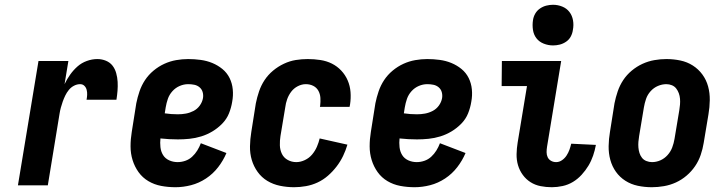

<svg xmlns="http://www.w3.org/2000/svg" viewBox="-20 -775 3040 803"><path d="M55 0 141 -520H266L250 -423Q260 -444 273.5 -463Q287 -482 304 -497Q321 -512 343 -520Q365 -528 387 -528Q406 -528 423 -521Q440 -514 450.5 -500.5Q461 -487 466 -469Q471 -451 472 -432.5Q473 -414 471.5 -395.5Q470 -377 467 -358H342Q344 -368 344.5 -378.5Q345 -389 342.5 -399Q340 -409 333 -416Q326 -423 315 -423Q302 -423 289.5 -416.5Q277 -410 268 -399Q259 -388 253 -375.5Q247 -363 242.5 -350.5Q238 -338 234.5 -325Q231 -312 229 -299L180 0Z M714 8Q683 8 654 2.5Q625 -3 600.5 -17.5Q576 -32 559.5 -55Q543 -78 534.5 -105.5Q526 -133 526 -163Q526 -193 531 -223L550 -343Q555 -368 563.5 -393Q572 -418 586.5 -440Q601 -462 622 -479.5Q643 -497 667 -508Q691 -519 716.5 -523.5Q742 -528 767 -528Q793 -528 819 -524.5Q845 -521 868 -511.5Q891 -502 910 -486.5Q929 -471 940 -449Q951 -427 953.5 -401Q956 -375 951 -349Q947 -324 937.5 -300.5Q928 -277 909.5 -258Q891 -239 868.5 -225.5Q846 -212 821.5 -204.5Q797 -197 772.5 -194.5Q748 -192 724 -192Q705 -192 687.5 -193Q670 -194 651 -196Q649 -178 651 -159.5Q653 -141 662 -126.5Q671 -112 687.5 -104.5Q704 -97 723 -97Q739 -97 755 -102.5Q771 -108 783.5 -119.5Q796 -131 805 -145.5Q814 -160 820 -176L927 -135Q914 -104 892.5 -76Q871 -48 841.5 -28.5Q812 -9 779 -0.5Q746 8 714 8ZM724 -297Q741 -297 757.5 -300Q774 -303 789.5 -311Q805 -319 815.5 -333.5Q826 -348 829 -365Q831 -378 827.5 -390Q824 -402 814.5 -410Q805 -418 792.5 -420.5Q780 -423 767 -423Q749 -423 731.5 -415.5Q714 -408 701 -393.5Q688 -379 682 -361.5Q676 -344 673 -326L669 -301Q682 -299 696 -298Q710 -297 724 -297Z M1210 8Q1180 8 1151 2Q1122 -4 1098 -18.5Q1074 -33 1057.5 -56Q1041 -79 1033 -106Q1025 -133 1025.5 -163Q1026 -193 1031 -223L1050 -343Q1055 -368 1063.5 -393Q1072 -418 1086.5 -440Q1101 -462 1122 -479.5Q1143 -497 1167.5 -508.5Q1192 -520 1217 -524Q1242 -528 1267 -528Q1294 -528 1320 -524Q1346 -520 1368 -509Q1390 -498 1407 -480Q1424 -462 1434 -439Q1444 -416 1446 -390Q1448 -364 1444 -338L1442 -328H1318L1319 -333Q1321 -349 1320 -365.5Q1319 -382 1311.5 -395.5Q1304 -409 1290 -416Q1276 -423 1259 -423Q1242 -423 1225.5 -414.5Q1209 -406 1198 -391.5Q1187 -377 1181 -360Q1175 -343 1173 -326L1153 -206Q1150 -187 1150.5 -167.5Q1151 -148 1159 -131.5Q1167 -115 1183.5 -106Q1200 -97 1219 -97Q1237 -97 1255 -105.5Q1273 -114 1285.5 -129Q1298 -144 1305.5 -161.5Q1313 -179 1317 -196L1433 -170Q1426 -146 1415 -123Q1404 -100 1388 -79Q1372 -58 1352 -40.5Q1332 -23 1308.5 -12Q1285 -1 1259.5 3.5Q1234 8 1210 8Z M1714 8Q1683 8 1654 2.5Q1625 -3 1600.5 -17.5Q1576 -32 1559.5 -55Q1543 -78 1534.5 -105.5Q1526 -133 1526 -163Q1526 -193 1531 -223L1550 -343Q1555 -368 1563.5 -393Q1572 -418 1586.5 -440Q1601 -462 1622 -479.5Q1643 -497 1667 -508Q1691 -519 1716.5 -523.5Q1742 -528 1767 -528Q1793 -528 1819 -524.5Q1845 -521 1868 -511.5Q1891 -502 1910 -486.5Q1929 -471 1940 -449Q1951 -427 1953.5 -401Q1956 -375 1951 -349Q1947 -324 1937.5 -300.5Q1928 -277 1909.5 -258Q1891 -239 1868.5 -225.5Q1846 -212 1821.5 -204.5Q1797 -197 1772.5 -194.5Q1748 -192 1724 -192Q1705 -192 1687.5 -193Q1670 -194 1651 -196Q1649 -178 1651 -159.5Q1653 -141 1662 -126.5Q1671 -112 1687.5 -104.5Q1704 -97 1723 -97Q1739 -97 1755 -102.5Q1771 -108 1783.5 -119.5Q1796 -131 1805 -145.5Q1814 -160 1820 -176L1927 -135Q1914 -104 1892.5 -76Q1871 -48 1841.5 -28.5Q1812 -9 1779 -0.5Q1746 8 1714 8ZM1724 -297Q1741 -297 1757.5 -300Q1774 -303 1789.5 -311Q1805 -319 1815.5 -333.5Q1826 -348 1829 -365Q1831 -378 1827.5 -390Q1824 -402 1814.5 -410Q1805 -418 1792.5 -420.5Q1780 -423 1767 -423Q1749 -423 1731.5 -415.5Q1714 -408 1701 -393.5Q1688 -379 1682 -361.5Q1676 -344 1673 -326L1669 -301Q1682 -299 1696 -298Q1710 -297 1724 -297Z M2288 8Q2264 8 2241 3.5Q2218 -1 2199 -13Q2180 -25 2166.5 -43.5Q2153 -62 2146.5 -84Q2140 -106 2140.5 -130.5Q2141 -155 2145 -179L2184 -415H2078L2079 -520H2327L2268 -162Q2266 -150 2266 -138.5Q2266 -127 2270.5 -117.5Q2275 -108 2284.5 -102.5Q2294 -97 2306 -97Q2319 -97 2330.5 -105Q2342 -113 2349.5 -124.5Q2357 -136 2361.5 -148.5Q2366 -161 2369 -174L2472 -169V-168Q2468 -146 2460.5 -124Q2453 -102 2441 -82Q2429 -62 2412.5 -44Q2396 -26 2376 -14Q2356 -2 2333 3Q2310 8 2288 8ZM2293 -585Q2273 -585 2254 -592.5Q2235 -600 2223.5 -615Q2212 -630 2209 -650Q2206 -670 2209 -690Q2211 -705 2218.5 -718Q2226 -731 2238.5 -739.5Q2251 -748 2265 -751.5Q2279 -755 2293 -755Q2313 -755 2331.5 -747.5Q2350 -740 2361.5 -725Q2373 -710 2376.5 -690Q2380 -670 2376 -650Q2374 -635 2367 -622Q2360 -609 2347.5 -600.5Q2335 -592 2321 -588.5Q2307 -585 2293 -585Z M2706 8Q2676 8 2647.5 2Q2619 -4 2595.5 -19Q2572 -34 2556 -56.5Q2540 -79 2532.5 -106.5Q2525 -134 2525.5 -164Q2526 -194 2531 -223L2550 -343Q2555 -368 2563.5 -393Q2572 -418 2586.5 -440Q2601 -462 2622 -479.5Q2643 -497 2667 -508Q2691 -519 2716.5 -523.5Q2742 -528 2767 -528Q2797 -528 2825.5 -522Q2854 -516 2877.5 -501Q2901 -486 2917.5 -463.5Q2934 -441 2941.5 -413.5Q2949 -386 2948.5 -356Q2948 -326 2943 -297L2923 -177Q2919 -152 2910.5 -127Q2902 -102 2887 -80Q2872 -58 2851.5 -40.5Q2831 -23 2807 -12Q2783 -1 2757 3.5Q2731 8 2706 8ZM2707 -97Q2725 -97 2742 -104.5Q2759 -112 2772 -126.5Q2785 -141 2791.5 -158.5Q2798 -176 2801 -194L2821 -314Q2823 -326 2824 -338Q2825 -350 2824 -362Q2823 -374 2819 -385Q2815 -396 2808 -405Q2801 -414 2790 -418.5Q2779 -423 2767 -423Q2749 -423 2731.5 -415.5Q2714 -408 2701 -393.5Q2688 -379 2682 -361.5Q2676 -344 2673 -326L2653 -206Q2651 -194 2650 -182Q2649 -170 2650 -158Q2651 -146 2654.5 -135Q2658 -124 2665 -115Q2672 -106 2683.5 -101.5Q2695 -97 2707 -97Z"/></svg>

Font: Iosevka Extrabold
Style: Italic
Weight: 800
Italic angle: -9°
Monospace: yes
Designer: Belleve Invis
Foundry: Belleve Invis
Version: Version 32.5.0; ttfautohint (v1.8.4)